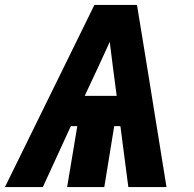

<svg xmlns="http://www.w3.org/2000/svg" viewBox="-42 -755 782 775"><path d="M-22 0H131L244 -246H270L229 0H379L419 -246H444L476 0H630L551 -490L511 -735H339ZM300 -368 357 -490Q368 -514 379 -538Q390 -562 401 -586Q404 -562 407 -538Q410 -514 413 -490L429 -368Z"/></svg>

Font: Iosevka Sparkle Heavy Oblique
Style: Regular
Weight: 900
Italic angle: -9°
Designer: Belleve Invis
Foundry: Belleve Invis
Version: Version 4.5.0; ttfautohint (v1.8.3)